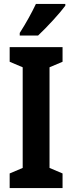

<svg xmlns="http://www.w3.org/2000/svg" viewBox="-20 -953 366 973"><path d="M311 -924V-933H162C141 -889 114 -839 80 -786V-773H173C219 -816 284 -887 311 -924ZM297 0V-74L231 -102V-612L297 -640V-714H29V-640L95 -612V-102L29 -74V0Z"/></svg>

Font: Noto Sans Hebrew ExtraCondensed
Style: Bold
Weight: 700
Width: 2
Designer: Monotype Design Team
Foundry: Monotype Imaging Inc.
Version: Version 2.004